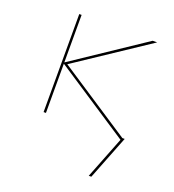

<svg xmlns="http://www.w3.org/2000/svg" viewBox="-122 -553 763 843"><g transform="rotate(20 260.0 -131.5)"><path d="M480 -11 399 195H387L464 -1L116 -230V0H105V-458H116V-236L448 -458H469L131 -233L469 -11Z"/></g></svg>

Font: Ysabeau SC Hairline
Style: Regular
Weight: 100
Designer: Christian Thalmann (Catharsis Fonts)
Version: Version 0.003